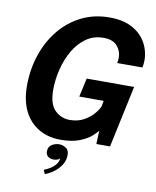

<svg xmlns="http://www.w3.org/2000/svg" viewBox="-102 -826 921 1132"><g transform="rotate(10 358.0 -260.0)"><path d="M300.5 12Q226.5 12 170 -21Q113.5 -54 82.2 -116.5Q51 -179 51 -267.5Q51 -365 80 -452Q109 -539 163.2 -605.8Q217.5 -672.5 293.2 -710.5Q369 -748.5 462.5 -748.5Q529.5 -748.5 576.2 -729Q623 -709.5 652 -678Q681 -646.5 694.2 -609.2Q707.5 -572 707.5 -536.5Q707.5 -526 706 -512Q704.5 -498 702.5 -491.5H552Q553 -496.5 554.2 -506.8Q555.5 -517 555.5 -524.5Q555.5 -564 529.2 -594Q503 -624 447.5 -624Q388 -624 343 -592Q298 -560 268 -507.8Q238 -455.5 222.8 -393.5Q207.5 -331.5 207.5 -271Q207.5 -185 245 -148.8Q282.5 -112.5 334.5 -112.5Q380 -112.5 414.8 -130.8Q449.5 -149 472.5 -174.8Q495.5 -200.5 505 -222.5L512 -258H366L390.5 -370H674.5L595.5 0H513.5L517 -81.5Q509 -68.5 484 -46.2Q459 -24 414 -6Q369 12 300.5 12ZM281 134Q259.5 134 246.8 123Q234 112 234 93.5Q234 65 255 52.2Q276 39.5 299.5 39.5Q319 39.5 338.5 51.5Q358 63.5 358 92.5Q358 125 341.5 151.8Q325 178.5 299 198Q273 217.5 245 227.5L234.5 203.5Q250 198 269 187Q288 176 302.2 159.2Q316.5 142.5 318.5 119.5Q314 126.5 303.2 130.2Q292.5 134 281 134Z"/></g></svg>

Font: Epilogue
Style: Bold Italic
Weight: 700
Italic angle: -12°
Designer: Tyler Finck
Foundry: Etcetera Type Co
Version: Version 2.111; ttfautohint (v1.8.3)